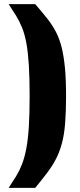

<svg xmlns="http://www.w3.org/2000/svg" viewBox="-20 -763 389 933"><path d="M22 150Q42 120 58.5 93Q75 66 87 35Q99 4 107.5 -39.5Q116 -83 120 -145.5Q124 -208 124 -297Q124 -386 120 -448.5Q116 -511 108 -554Q100 -597 87.5 -628Q75 -659 58.5 -686Q42 -713 22 -743H151Q184 -705 209 -673.5Q234 -642 251.5 -608.5Q269 -575 279.5 -533Q290 -491 295.5 -434Q301 -377 301 -297Q301 -220 296.5 -164Q292 -108 281 -67Q270 -26 253 7.5Q236 41 210.5 75Q185 109 151 150Z"/></svg>

Font: Saira SemiCondensed Black
Style: Regular
Weight: 900
Width: 4
Designer: Hector Gatti with collaboration of the Omnibus-Type team
Foundry: Omnibus-Type
Version: Version 1.101